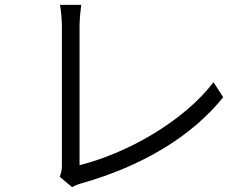

<svg xmlns="http://www.w3.org/2000/svg" viewBox="-20 -761 1040 794"><path d="M227 -30 278 13C292 5 307 0 317 -3C569 -74 774 -198 903 -359L863 -421C739 -259 506 -127 309 -78C309 -125 309 -562 309 -654C309 -681 313 -719 316 -741H228C232 -723 236 -678 236 -654C236 -562 236 -136 236 -77C236 -58 233 -45 227 -30Z"/></svg>

Font: Noto Sans KR DemiLight
Style: Regular
Weight: 350
Designer: Ryoko NISHIZUKA 西塚涼子 (kana, bopomofo & ideographs); Paul D. Hunt (Latin, Greek & Cyrillic); Sandoll Communications 산돌커뮤니
Foundry: Adobe
Version: Version 2.004;hotconv 1.0.118;makeotfexe 2.5.65603